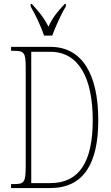

<svg xmlns="http://www.w3.org/2000/svg" viewBox="-20 -951 562 971"><path d="M203 -771H244C261 -816 289 -880 313 -918V-931H307C270 -891 247 -864 225 -816C201 -864 177 -891 141 -931H135V-918C158 -880 188 -816 203 -771ZM36 0H234C403 0 477 -124 477 -343C477 -576 395 -714 235 -714H36V-694H49C102 -694 110 -686 110 -609V-110C110 -27 102 -20 48 -20H36ZM234 -25H138V-689H235C378 -689 449 -557 449 -343C449 -128 378 -25 234 -25Z"/></svg>

Font: Noto Serif Sinhala ExtraCondensed Thin
Style: Regular
Weight: 100
Width: 2
Designer: Jelle Bosma - Monotype Design Team
Foundry: Monotype Imaging Inc.
Version: Version 2.007